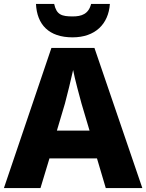

<svg xmlns="http://www.w3.org/2000/svg" viewBox="-20 -962 748 982"><path d="M542 -942H446C433 -890 397 -878 352 -878C296 -878 269 -886 257 -942H164C169 -836 230 -771 351 -771C467 -771 535 -839 542 -942ZM521 0H708L463 -717H243L0 0H187L233 -152H476ZM397 -432 438 -294H271L312 -432C323 -474 344 -557 354 -604C362 -560 388 -465 397 -432Z"/></svg>

Font: Noto Sans Myanmar UI ExtraBold
Style: Regular
Weight: 800
Designer: Monotype Design Team
Foundry: Monotype Imaging Inc.
Version: Version 2.103